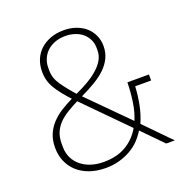

<svg xmlns="http://www.w3.org/2000/svg" viewBox="-129 -830 938 963"><g transform="rotate(-20 340.5 -349.0)"><path d="M495 -108Q480 -83 459 -61Q438 -39 410 -23Q382 -7 348.5 2.5Q315 12 275 12Q228 12 190 -1.5Q152 -15 125.5 -39Q99 -63 84.5 -96.5Q70 -130 70 -170Q70 -211 83 -241.5Q96 -272 118.5 -296Q141 -320 170.5 -338.5Q200 -357 233 -373Q188 -421 163.5 -461.5Q139 -502 139 -551Q139 -586 151 -615Q163 -644 185.5 -665Q208 -686 240 -698Q272 -710 311 -710Q348 -710 378 -699Q408 -688 429 -669Q450 -650 461.5 -624Q473 -598 473 -568Q473 -532 459 -503.5Q445 -475 420.5 -451.5Q396 -428 361.5 -407.5Q327 -387 285 -367L490 -161Q507 -201 514.5 -251Q522 -301 523 -355H638V-323H553Q550 -270 540.5 -224Q531 -178 513 -137L647 0H601ZM310 -680Q278 -680 253 -670.5Q228 -661 211 -645Q194 -629 184.5 -607Q175 -585 175 -560V-544Q175 -504 201 -466.5Q227 -429 264 -388Q301 -405 332.5 -423.5Q364 -442 387.5 -463Q411 -484 424 -507Q437 -530 437 -557V-570Q437 -596 426.5 -616.5Q416 -637 399 -651Q382 -665 358.5 -672.5Q335 -680 310 -680ZM108 -161Q108 -129 120.5 -103Q133 -77 155.5 -58.5Q178 -40 208.5 -30Q239 -20 276 -20Q346 -20 395 -48.5Q444 -77 474 -129L254 -352Q224 -337 197.5 -321Q171 -305 151 -285.5Q131 -266 119.5 -240Q108 -214 108 -180Z"/></g></svg>

Font: IBM Plex Sans Thai ExtraLight
Style: Regular
Weight: 200
Designer: Mike Abbink, Paul van der Laan, Pieter van Rosmalen, Ben Mitchell, Mark Frömberg
Foundry: Bold Monday
Version: Version 1.1